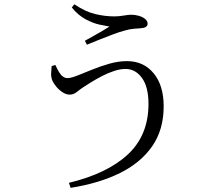

<svg xmlns="http://www.w3.org/2000/svg" viewBox="-20 -828 1040 911"><path d="M242.9 -519.6Q251.6 -499.9 260.3 -485.7Q268.9 -471.5 279 -464.4Q289.1 -457.4 300.1 -457.4Q316.6 -457.4 347.3 -469.5Q378.1 -481.7 417.3 -497.7Q456.6 -513.7 499.5 -525.9Q542.5 -538 582.5 -538Q661.4 -538 709 -480.3Q756.6 -422.6 756.6 -323.4Q756.6 -212.9 702.4 -134.5Q648.1 -56 549.2 -7Q450.3 41.9 315.1 63.3L307 39.5Q489.5 -4.6 587 -95.6Q684.5 -186.7 684.5 -334.7Q684.5 -415.6 653.6 -458.2Q622.6 -500.9 575.6 -500.9Q550.6 -500.9 521.5 -491.3Q492.4 -481.7 464.3 -467.2Q436.2 -452.6 412.5 -437.9Q388.7 -423.2 374.5 -413.7Q358.3 -403 343.7 -391Q329.1 -379 310.2 -379Q294.3 -379 277.5 -389.8Q260.8 -400.5 247.7 -416.1Q234.7 -431.6 228.7 -444.9Q222.1 -461.4 222.5 -477.6Q222.9 -493.8 225 -514.4ZM320.7 -792.4 332.6 -807.7Q385.7 -771.9 432.5 -761.1Q479.3 -750.2 522.4 -750.2Q544.1 -750.2 566.9 -754.2Q589.7 -758.1 602.1 -758.1Q620.6 -758.1 638.3 -753.1Q655.9 -748.1 668.2 -738.4Q680.4 -728.7 680.4 -715.2Q680.4 -705.5 671.6 -700.1Q662.8 -694.7 646.5 -693.9Q634.6 -693.1 615 -691.5Q595.5 -689.9 574.3 -683.7Q549.2 -677.4 515.9 -664.8Q482.6 -652.2 449.9 -639.2Q417.1 -626.3 392.3 -615.9L382.9 -634.6Q404.5 -646.6 425.8 -658.5Q447 -670.3 466.2 -681.7Q485.5 -693 499.5 -702Q483.1 -704.6 452.7 -711.1Q422.3 -717.5 387 -736.1Q351.7 -754.7 320.7 -792.4Z"/></svg>

Font: Noto Serif HK
Style: Regular
Weight: 200
Designer: Ryoko NISHIZUKA 西塚涼子 (kana & ideographs); Frank Grießhammer (Latin, Greek & Cyrillic); Wenlong ZHANG 张文龙 (bopomofo); San
Foundry: Adobe
Version: Version 2.001;hotconv 1.1.0;makeotfexe 2.6.0